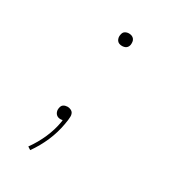

<svg xmlns="http://www.w3.org/2000/svg" viewBox="-180 -631 859 948"><g transform="rotate(30 250.0 -156.5)"><path d="M140 215 123 204Q154 161 175 113Q196 65 204 16Q205 13 204.5 10.5Q204 8 205 6Q203 7 199.5 7.5Q196 8 192 8Q185 8 178.5 5.5Q172 3 167.5 -2Q163 -7 160.5 -13.5Q158 -20 158 -28Q159 -30 158.5 -32Q158 -34 159 -36Q160 -42 162.5 -47.5Q165 -53 170.5 -56.5Q176 -60 182 -61.5Q188 -63 194 -63Q203 -63 212.5 -58.5Q222 -54 226 -45.5Q230 -37 229.5 -27Q229 -17 228 -7L224 18Q215 70 193.5 120Q172 170 140 215ZM275 -457Q266 -457 258.5 -460Q251 -463 246.5 -469.5Q242 -476 240.5 -484.5Q239 -493 241 -501Q242 -507 244.5 -512.5Q247 -518 252.5 -521.5Q258 -525 263.5 -526.5Q269 -528 275 -528Q284 -528 291.5 -525Q299 -522 304 -515.5Q309 -509 310 -500.5Q311 -492 310 -484Q309 -478 306 -472.5Q303 -467 298 -463.5Q293 -460 287 -458.5Q281 -457 275 -457Z"/></g></svg>

Font: Iosevka Aile Thin
Style: Italic
Weight: 100
Italic angle: -9°
Designer: Belleve Invis
Foundry: Belleve Invis
Version: Version 31.1.0; ttfautohint (v1.8.4)